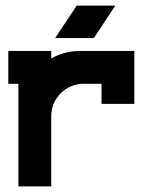

<svg xmlns="http://www.w3.org/2000/svg" viewBox="-20 -668 511 688"><path d="M254.9 -647.9H393.1L316.4 -531.7H177.7ZM461.4 -485.4V-295.9H343.8V-367.7H275.4Q253.4 -367.2 234.4 -358.4Q213.4 -349.6 197.8 -334Q181.2 -316.9 172.4 -296.9Q165 -277.8 163.6 -256.8V0H45.9V-367.7H9.8V-485.4H163.6V-458.5Q166.5 -460 171.9 -462.6Q177.2 -465.3 178.7 -466.3Q217.3 -484.4 261.7 -485.4Z"/></svg>

Font: Sangha Kali
Style: Regular
Weight: 400
Designer: Seslavinskaya Anna
Foundry: Popkern
Version: Version 2.000;PS 002.000;hotconv 1.0.88;makeotf.lib2.5.64775